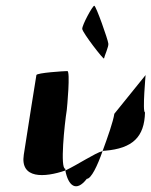

<svg xmlns="http://www.w3.org/2000/svg" viewBox="-20 -800 528 670"><path d="M63 -260C50 -175 135 -180 208 -205C207 -207 209 -209 208 -211C189 -211 205 -366 213 -416C214 -424 226 -552 215 -552C205 -552 108 -546 107 -538C107 -538 75 -340 63 -260ZM267 -699C268 -686 342 -590 343 -596C344 -604 360 -638 358 -648C357 -661 315 -780 309 -780C303 -780 266 -712 267 -699ZM208 -205C218 -153 245 -127 283 -176C298 -176 320 -221 338 -273C310 -265 254 -227 208 -205ZM338 -273C341 -274 344 -274 346 -274C443 -282 484 -322 486 -408C476 -408 489 -546 488 -538L379 -403C375 -376 356 -322 338 -273Z"/></svg>

Font: Ampere
Style: SCUltCndIta
Weight: 400
Version: Version 1